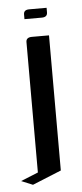

<svg xmlns="http://www.w3.org/2000/svg" viewBox="-58 -435 279 651"><g transform="rotate(-5 81.5 -109.0)"><path d="M47.9 -374V-390.1Q47.9 -405.8 66.9 -405.8H126V-390.1Q126 -374 106.9 -374ZM-11.2 171.9 47.9 147.9V-295.9Q47.9 -312 67.9 -312H126V147.9L27.8 188Z"/></g></svg>

Font: Hhenum
Style: Regular
Weight: 400
Designer: T. Christopher White
Version: Version 1.0